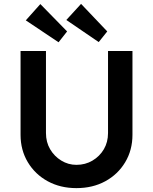

<svg xmlns="http://www.w3.org/2000/svg" viewBox="-20 -964 789 990"><path d="M86 -269V-701H217V-278Q217 -231 238.5 -194.5Q260 -158 296 -136Q332 -114 374 -114Q420 -114 457 -136Q494 -158 515.5 -194.5Q537 -231 537 -278V-701H663V-269Q663 -190 625.5 -127.5Q588 -65 523 -29.5Q458 6 374 6Q291 6 226 -29.5Q161 -65 123.5 -127.5Q86 -190 86 -269ZM489 -747 322 -861 398 -944 533 -802ZM188 -943 326 -802 282 -746 113 -859Z"/></svg>

Font: Mach Medium
Style: Regular
Weight: 500
Version: Version 1.002